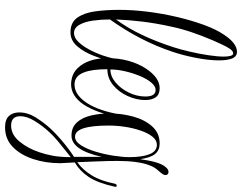

<svg xmlns="http://www.w3.org/2000/svg" viewBox="-119 -577 958 760"><g transform="rotate(90 360.0 -197.0)"><path d="M108 3Q69 3 50 -24Q31 -51 25 -94.5Q19 -138 19 -189Q19 -244 26.5 -303.5Q34 -363 47.5 -420Q61 -477 78.5 -525Q96 -573 117 -604Q151 -656 185 -656Q204 -656 211.5 -636.5Q219 -617 219 -585Q219 -545 209 -493.5Q199 -442 185 -401Q143 -274 57 -153Q57 -119 61.5 -86.5Q66 -54 78 -32.5Q90 -11 111 -11Q129 -11 145.5 -28Q162 -45 176 -71Q190 -97 199.5 -124.5Q209 -152 212 -172Q214 -179 219 -179Q225 -179 224 -172Q217 -131 201.5 -90.5Q186 -50 163 -23.5Q140 3 108 3ZM57 -177Q91 -223 118 -280Q145 -337 167 -405Q176 -433 184.5 -469.5Q193 -506 198.5 -542.5Q204 -579 204 -604Q204 -621 201 -631Q198 -641 191 -641Q181 -641 170 -623Q159 -605 140 -561Q121 -517 107 -475Q93 -433 85 -394Q72 -335 65.5 -281Q59 -227 57 -177Z M302 0Q271 -4 250.5 -24.5Q230 -45 220 -76Q210 -107 210 -141Q210 -231 251 -295Q287 -350 329 -350Q354 -350 365 -334.5Q376 -319 376 -293Q376 -258 360 -223Q344 -188 316.5 -165.5Q289 -143 254 -143Q254 -23 304 -14Q308 -13 315 -13Q352 -13 382.5 -54.5Q413 -96 429 -172Q431 -182 436 -182Q442 -182 441 -172Q399 11 302 0ZM255 -155Q282 -155 306.5 -175.5Q331 -196 346.5 -228Q362 -260 362 -294Q362 -334 336 -334Q321 -334 306.5 -316.5Q292 -299 280.5 -271Q269 -243 262 -212.5Q255 -182 255 -155Z M484 262Q453 262 439 246.5Q425 231 425 206Q425 172 445.5 139.5Q466 107 491 80Q509 61 531.5 41.5Q554 22 574 7.5Q594 -7 601 -11V-121Q574 -1 517 -1Q484 -1 464.5 -22.5Q445 -44 437 -79Q429 -114 429 -152Q429 -200 441.5 -245.5Q454 -291 480.5 -320.5Q507 -350 548 -350Q574 -350 589 -332.5Q604 -315 610 -273Q621 -350 640 -372Q650 -385 660 -385Q673 -385 673 -372Q673 -365 660 -350Q650 -339 644 -330Q638 -321 633 -306Q626 -288 621.5 -256.5Q617 -225 617 -183Q617 -145 619 -99Q621 -53 622 -24Q651 -44 673.5 -80Q696 -116 707 -172Q709 -180 715 -180Q721 -180 719 -172Q704 -104 680 -68.5Q656 -33 623 -14L626 44Q626 101 609.5 151Q593 201 561.5 231.5Q530 262 484 262ZM521 -15Q540 -15 555 -38.5Q570 -62 580.5 -97Q591 -132 596.5 -168.5Q602 -205 602 -230Q602 -280 590.5 -309.5Q579 -339 553 -339Q535 -339 521 -321.5Q507 -304 497 -275Q487 -246 482 -213Q477 -180 477 -148Q477 -15 521 -15ZM477 238Q513 238 540.5 204.5Q568 171 583 125Q591 102 596.5 72.5Q602 43 602 2Q596 7 577.5 21.5Q559 36 537.5 54Q516 72 501 89Q478 114 459 144.5Q440 175 440 202Q440 238 477 238Z"/></g></svg>

Font: Updock
Style: Regular
Weight: 400
Designer: Robert E. Leuschke
Foundry: Robert E. Leuschke
Version: Version 1.010; ttfautohint (v1.8.4.7-5d5b)